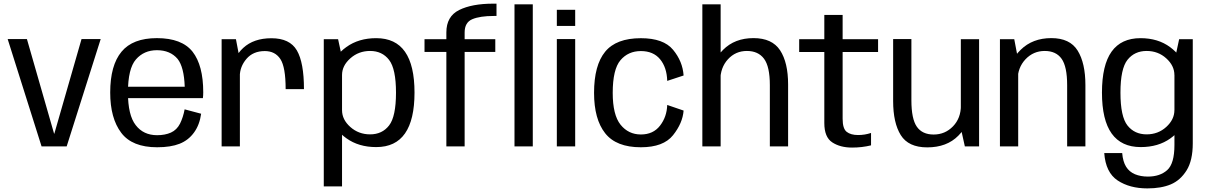

<svg xmlns="http://www.w3.org/2000/svg" viewBox="-20 -809 6676 1061"><path d="M209.7 0H348.4L536.4 -593H430.5L280.2 -70.3H278.9L128.8 -593H22.4Z M848.3 4.8V-61.9Q772.5 -61.9 730 -117.4Q687 -172.1 687 -297.5Q687 -430.2 731.3 -480.8Q775.7 -531.6 847.2 -531.6Q920.6 -531.6 961.5 -483.3Q997.1 -438.3 1000.8 -329.6H676.1V-266.6H1101.2Q1103.1 -281.7 1103.1 -299Q1103.1 -447.6 1044.2 -523.2Q984.7 -598.3 847 -598.3Q713.5 -598.3 651.5 -523.2Q589 -448 589 -297.7Q589 -155.6 650 -75.1Q710.3 4.8 848.3 4.8ZM848.3 -61.9V4.8Q923.7 4.8 972.7 -14.7Q1021.5 -34.1 1052.5 -77.1Q1083.1 -119.4 1091.5 -180.5L1000.3 -204.8Q992.2 -161.2 974.9 -126Q957.1 -91 924.4 -76.3Q891.8 -61.9 848.3 -61.9Z M1558.5 -316.5H1659.7Q1659.7 -463.2 1620.5 -530.5Q1581.2 -597.7 1480 -597.7Q1382 -597.7 1324.1 -544.2Q1266.2 -490.7 1266.2 -414.4L1305.1 -386.2Q1305.1 -440.5 1342 -483.7Q1378.8 -526.8 1443.4 -526.8Q1500.2 -526.8 1529.4 -482.6Q1558.5 -438.3 1558.5 -316.5ZM1204.7 0H1305.6V-477.8L1283.8 -592.4H1204.7Z M1769.2 221H1870.1V-491.6L1848.3 -592.4H1769.2ZM2059 3.8Q2165.7 3.8 2218.1 -71.8Q2270.6 -147.3 2270.6 -297.4Q2270.6 -447.8 2218.1 -522.9Q2165.7 -598.1 2059 -598.1Q1962.1 -598.1 1894.2 -549.2Q1826.2 -500.3 1826.2 -447.7L1870.1 -394.5Q1870.1 -445.9 1915.9 -486.6Q1961.8 -527.4 2025.2 -527.4Q2091.9 -527.4 2130.1 -477.9Q2168.3 -428.4 2168.3 -297Q2168.3 -165 2130.1 -115.8Q2091.9 -66.5 2025.2 -66.5Q1961.8 -66.5 1915.9 -107.3Q1870.1 -148 1870.1 -200.3L1826.2 -146.2Q1826.2 -93.5 1894.2 -44.9Q1962.1 3.8 2059 3.8Z M2446.6 0H2547.6V-521.9H2717V-592.4H2547.6V-629.5Q2547.6 -685 2590 -702.9Q2632.5 -720.8 2708.5 -720.8H2723.7V-788.8H2706.3Q2587.8 -788.8 2517.2 -753.6Q2446.6 -718.4 2446.6 -630V-592.4H2325.9V-521.9H2446.6ZM2823.1 0H2924.2V-785H2823.1Z M3057.1 0H3158.5V-593H3057.1ZM3057.1 -754.8V-665.6H3158.5V-754.8Z M3521.5 4.8Q3646.2 4.8 3699.3 -62Q3752.4 -128.7 3757.6 -198L3667.1 -229Q3665 -163.3 3627.3 -114.6Q3589.7 -65.9 3521.5 -65.9Q3452.6 -65.9 3409.2 -119.9Q3365.9 -173.9 3365.9 -295.9Q3365.9 -425.8 3408.7 -476.3Q3451.5 -526.8 3521.5 -526.8Q3590.2 -526.8 3627.6 -481.7Q3665 -436.6 3667.1 -362L3757.6 -391.8Q3752.4 -469.9 3699.4 -533.9Q3646.5 -597.9 3521.5 -597.9Q3385.1 -597.9 3324 -523.1Q3262.8 -448.3 3262.8 -295.9Q3262.8 -150.5 3324 -72.9Q3385.1 4.8 3521.5 4.8Z M3861.2 0H3962.3V-785H3861.2ZM4234.2 0H4335.1V-342Q4335.1 -463.4 4290.9 -530.9Q4246.7 -598.4 4143.9 -598.4Q4040.3 -598.4 3976.1 -533.9Q3911.9 -469.4 3911.9 -396.7L3960.6 -365.3Q3960.6 -435.3 4002.6 -481.4Q4044.7 -527.4 4107.3 -527.4Q4169.9 -527.4 4202 -484.4Q4234.2 -441.4 4234.2 -338.3Z M4688.6 6.5Q4743.5 6.5 4793.4 -5.8V-74.3Q4758.9 -62.8 4722.3 -62.8Q4681.4 -62.8 4658.9 -80.4Q4636.4 -98 4636.4 -152.7V-521.5H4832.3V-592.4H4636.4V-726.6H4535.2V-592.4H4396.3V-521.5H4535.2V-129.1Q4535.2 -50.8 4579.2 -22.2Q4623.1 6.5 4688.6 6.5Z M5311.8 0H5390.5V-592.4H5289.6V-100.2ZM5016.4 -593H4915.5V-251Q4915.5 -130.1 4957.7 -62.4Q5000 5.4 5103.8 5.4Q5212.2 5.4 5275.9 -59.3Q5339.5 -124.1 5339.5 -196.3L5290 -226.1Q5290 -156.1 5246.3 -110.8Q5202.5 -65.6 5139.3 -65.6Q5076.8 -65.6 5046.6 -108.6Q5016.4 -151.6 5016.4 -254.9Z M5505.7 0H5606.6V-477.9L5584.8 -592.4H5505.7ZM5877.1 0H5978V-338.8Q5978 -460.2 5935.2 -529.3Q5892.4 -598.4 5789.6 -598.4Q5686 -598.4 5620.4 -533.9Q5554.7 -469.4 5554.7 -396.7L5603.4 -365.3Q5603.4 -435.3 5646.9 -481.4Q5690.4 -527.4 5753.1 -527.4Q5815.6 -527.4 5846.3 -484.4Q5877.1 -441.4 5877.1 -338.3Z M6320.2 232.1Q6397.2 232.1 6450 209.8Q6502.8 187.4 6537.1 132.6Q6571.3 77.8 6571.3 -17.1V-592.4H6496L6470 -471.3V-7.6Q6470 95.2 6430 131Q6390 166.8 6323.3 166.8Q6283.1 166.8 6251.8 153.8Q6220.6 140.7 6202.9 112.5Q6185.2 84.2 6181.3 37H6082.1Q6089.9 144.4 6156.2 188.3Q6222.6 232.1 6320.2 232.1ZM6283.6 3.8Q6380.4 3.8 6447.4 -44Q6514.5 -91.8 6514.5 -146.2L6469.8 -200.3Q6469.8 -148.4 6424.8 -107.5Q6379.7 -66.5 6316.3 -66.5Q6249.7 -66.5 6210.7 -115.3Q6171.7 -164 6171.7 -297Q6171.7 -429.9 6210.7 -478.6Q6249.7 -527.4 6316.3 -527.4Q6379.7 -527.4 6424.8 -486.6Q6469.8 -445.9 6469.8 -394.5L6513.7 -445.6Q6513.7 -498.2 6446.5 -548.2Q6379.4 -598.1 6282.5 -598.1Q6175.9 -598.1 6122.7 -523.7Q6069.5 -449.2 6069.5 -297.4Q6069.5 -145.9 6123.2 -71Q6176.9 3.8 6283.6 3.8Z"/></svg>

Font: Anybody Thin
Style: Regular
Weight: 100
Designer: Tyler Finck
Foundry: Etcetera Type Company
Version: Version 1.114;gftools[0.9.25]